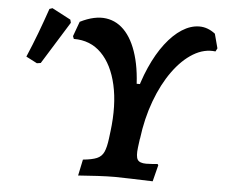

<svg xmlns="http://www.w3.org/2000/svg" viewBox="-50 -724 923 788"><g transform="rotate(5 412.0 -330.5)"><path d="M539.4 -164.3 502.7 -327.9Q519.8 -399.4 545.7 -457.8Q571.6 -516.2 603.6 -558Q635.7 -599.9 670.9 -622.4Q706.2 -644.9 741.5 -645.3Q776.7 -645.7 808 -621.3L823.7 -562.3L816.9 -549Q770.6 -554.8 725.5 -527.7Q680.5 -500.5 642.2 -447.5Q603.9 -394.6 577 -322.1Q550 -249.5 539.4 -164.3ZM299.6 7.4 313.6 -59.4Q350.7 -62.9 370.5 -71.2Q390.2 -79.5 399.1 -98.8Q408 -118.2 412.6 -155.1L441.4 -388.6H568.3L534.3 -128.7Q529.7 -91.9 537.9 -78.5Q546.2 -65.2 573.4 -65.2Q583.8 -65.2 597.8 -66.2Q611.9 -67.2 620.3 -68.2L623.7 -63.3L606.5 4.4Q562.5 2.9 517.2 1.5Q471.9 0 450.2 0Q420.8 0 379.4 2.2Q338 4.5 299.6 7.4ZM416.2 -183.7Q429.9 -293.6 411.2 -376.1Q392.6 -458.5 347.2 -504.2Q301.8 -550 233.2 -549.5L228.9 -560.6L251.1 -621.6Q310.6 -651.5 358.4 -644.8Q406.3 -638.1 440.5 -598Q474.6 -557.9 492.1 -488Q509.5 -418.2 507.1 -322.1ZM215.3 -614.4 106.6 -439.3 90.9 -436.9 45.5 -460.3Q67 -510.5 86.2 -561.4Q105.3 -612.3 122.8 -663.4L135 -667.6L212.1 -627.1Z"/></g></svg>

Font: Alegreya
Style: Italic
Weight: 400
Italic angle: -7°
Designer: Juan Pablo del Peral
Foundry: Huerta Tipografica
Version: Version 2.009